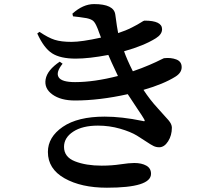

<svg xmlns="http://www.w3.org/2000/svg" viewBox="-20 -833 1040 918"><path d="M615.2 -492.2Q658.2 -506.8 694.3 -522.5Q730.5 -538.1 747.1 -546.9L763.7 -554.7Q796.9 -558.6 822.8 -548.8Q848.6 -539.1 848.6 -511.7Q848.6 -485.4 819.3 -466.8Q761.7 -430.7 666 -403.3Q697.3 -355.5 733.4 -316.4Q769.5 -277.3 785.6 -258.3Q801.8 -239.3 801.8 -222.7Q801.8 -185.5 783.7 -157.2Q765.6 -128.9 741.2 -128.9Q726.6 -128.9 714.4 -134.8Q702.1 -140.6 678.2 -156.7Q654.3 -172.9 634.8 -184.6Q604.5 -203.1 553.7 -217.8Q502.9 -232.4 448.2 -232.4Q374 -232.4 330.1 -203.6Q286.1 -174.8 286.1 -130.9Q286.1 -82 338.9 -61.5Q391.6 -41 465.8 -41Q514.6 -41 556.2 -47.4Q597.7 -53.7 622.1 -53.7Q657.2 -53.7 679.7 -41Q702.1 -28.3 702.1 -2Q702.1 64.5 491.2 64.5Q368.2 64.5 288.6 19.5Q209 -25.4 209 -106.4Q209 -177.7 280.3 -226.6Q351.6 -275.4 480.5 -275.4Q561.5 -275.4 661.1 -254.9Q669.9 -252 671.4 -254.4Q672.9 -256.8 668.9 -263.7Q663.1 -274.4 636.2 -314Q609.4 -353.5 590.8 -382.8Q455.1 -352.5 337.9 -352.5Q270.5 -352.5 230.5 -381.3Q190.4 -410.2 198.2 -454.1Q206.1 -498 265.6 -538.1L279.3 -528.3Q246.1 -487.3 260.3 -463.9Q274.4 -440.4 338.9 -440.4Q429.7 -440.4 543.9 -469.7Q507.8 -545.9 498 -570.3Q405.3 -552.7 341.8 -552.7Q268.6 -552.7 229 -578.1Q189.5 -603.5 158.2 -672.9L168.9 -680.7Q210.9 -652.3 241.7 -642.6Q272.5 -632.8 322.3 -632.8Q370.1 -632.8 462.9 -653.3Q459 -662.1 453.1 -679.2Q447.3 -696.3 444.3 -702.1Q435.5 -723.6 426.3 -732.4Q417 -741.2 394.5 -746.1Q358.4 -752 329.1 -754.9L326.2 -767.6Q377 -813.5 429.7 -813.5Q524.4 -813.5 531.2 -763.7Q540 -697.3 544.9 -674.8Q581.1 -686.5 610.8 -701.7Q640.6 -716.8 653.8 -725.6Q667 -734.4 670.9 -734.4Q754.9 -734.4 754.9 -693.4Q754.9 -668.9 725.6 -650.4Q668 -614.3 573.2 -587.9Q585.9 -550.8 615.2 -492.2Z"/></svg>

Font: GenYoMin TW TTF Bold
Style: Regular
Weight: 700
Version: Version 1.300